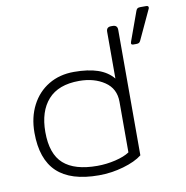

<svg xmlns="http://www.w3.org/2000/svg" viewBox="-84 -826 893 922"><g transform="rotate(-10 363.0 -365.5)"><path d="M586 -583 588 -591 639 -732Q642 -740 646.5 -743Q651 -746 661 -746H688Q700 -746 700 -738Q700 -733 698 -730L631 -586Q628 -580 623.5 -577.5Q619 -575 611 -575H596Q586 -575 586 -583ZM55 -240Q55 -315 85 -373Q115 -431 168.5 -463Q222 -495 292 -495Q361 -495 408 -479Q455 -463 483 -429V-657Q483 -680 506 -680H514Q537 -680 537 -657V-45Q504 -19 445 -2Q386 15 325 15Q188 15 121.5 -48Q55 -111 55 -240ZM483 -69V-316Q483 -380 432.5 -414Q382 -448 309 -448Q208 -448 157.5 -391.5Q107 -335 107 -234Q107 -127 161 -79Q215 -31 325 -31Q370 -31 414 -41.5Q458 -52 483 -69Z"/></g></svg>

Font: Mitr ExtraLight
Style: Regular
Weight: 250
Designer: Thanarat Vachiruckul
Foundry: Cadson Demak Co.,Ltd.
Version: Version 1.000